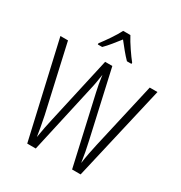

<svg xmlns="http://www.w3.org/2000/svg" viewBox="-214 -1098 1176 1249"><g transform="rotate(30 374.0 -473.5)"><path d="M401 -947H347C325 -903 279 -837 248 -797V-788H281C310 -816 345 -861 374 -898C404 -860 437 -818 467 -788H501V-797C474 -830 425 -901 401 -947ZM739 -714H681L568 -217C557 -167 547 -119 540 -66C532 -121 524 -164 512 -216L400 -714H346L235 -217C225 -176 214 -118 206 -68C201 -103 192 -153 179 -217L67 -714H10L173 0H237L352 -516C362 -557 367 -594 373 -632C379 -585 386 -548 394 -513L510 0H574Z"/></g></svg>

Font: Noto Sans Myanmar Condensed Light
Style: Regular
Weight: 300
Width: 3
Designer: Monotype Design Team
Foundry: Monotype Imaging Inc.
Version: Version 2.107